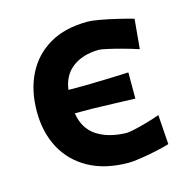

<svg xmlns="http://www.w3.org/2000/svg" viewBox="-83 -590 665 680"><g transform="rotate(-15 249.0 -250.0)"><path d="M309 10.5Q223 10.5 162.8 -22.5Q102.5 -55.5 71.2 -114Q40 -172.5 40 -248.5Q40 -325 69.2 -384Q98.5 -443 155.5 -476.5Q212.5 -510 296.5 -510Q311 -510 340.2 -504.8Q369.5 -499.5 402.2 -491.8Q435 -484 459.5 -477L449.5 -368Q418.5 -378 388.8 -386Q359 -394 337 -398.8Q315 -403.5 307 -403.5Q248 -402 211.5 -374.2Q175 -346.5 168 -294H229.5Q280.5 -295 319.2 -296.2Q358 -297.5 389 -299V-203Q348.5 -204.5 313 -205.5Q277.5 -206.5 229.5 -208H168.5Q177 -151 219.2 -123Q261.5 -95 328 -93.5Q336.5 -93.5 358 -98.2Q379.5 -103 405 -110.2Q430.5 -117.5 452.5 -125.5L460 -17Q439 -10.5 409.2 -4.2Q379.5 2 351.8 6.2Q324 10.5 309 10.5Z"/></g></svg>

Font: Commissioner Loud SemiBold
Style: Regular
Weight: 600
Designer: Kostas Bartsokas
Foundry: Kostas Bartsokas
Version: Version 1.000; ttfautohint (v1.8.3)